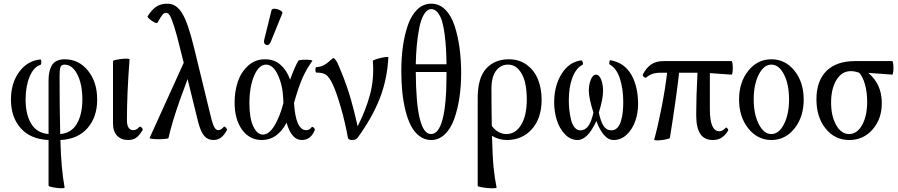

<svg xmlns="http://www.w3.org/2000/svg" viewBox="-20 -745 4852 1037"><path d="M329.1 268.1Q326.7 272.5 307.4 271.7Q288.1 271 265.1 266.6Q242.2 262.2 242.2 257.8V11.2Q144.5 6.8 91.8 -52.7Q39.1 -112.3 39.1 -207Q39.1 -295.9 83.3 -356.2Q127.4 -416.5 196.8 -423.8Q201.2 -424.3 202.6 -417.2Q204.1 -410.2 202.6 -402.6Q201.2 -395 196.8 -394Q162.1 -382.8 140.4 -332Q118.7 -281.2 118.2 -208Q118.2 -126.5 148.9 -76.2Q179.7 -25.9 242.2 -21V-310.1Q242.2 -333.5 245.6 -351.8Q249 -370.1 257.6 -387.7Q266.1 -405.3 284.4 -415Q302.7 -424.8 329.1 -424.8Q405.8 -424.8 455.3 -363.3Q504.9 -301.8 504.9 -207Q504.9 -112.8 452.6 -53Q400.4 6.8 306.2 11.2Q310.1 168 329.1 268.1ZM301.8 -335Q301.8 -157.7 305.2 -21Q365.2 -25.9 395 -76.4Q424.8 -127 424.8 -208Q424.8 -290 397.7 -343Q370.6 -396 328.1 -396Q312.5 -396 307.1 -383.8Q301.8 -371.6 301.8 -335Z M671.4 11.2Q634.8 11.2 612.5 -12Q590.3 -35.2 590.3 -78.1V-415Q590.3 -418.9 613.8 -423.3Q637.2 -427.7 657 -428.2Q676.8 -428.7 679.7 -424.8Q665.5 -237.8 665.5 -97.2Q665.5 -42 700.7 -42Q716.8 -42 732.4 -59.1Q737.3 -63.5 745.1 -55.7Q752.9 -47.9 750.5 -43Q732.4 -12.7 715.1 -0.7Q697.8 11.2 671.4 11.2Z M788.1 0 972.2 -405.8 954.1 -478Q935.1 -557.1 920.9 -601.3Q906.7 -645.5 897.5 -660.6Q888.2 -675.8 878.4 -675.8Q867.2 -675.8 858.6 -666.5Q850.1 -657.2 830.1 -622.1Q827.6 -617.7 813.5 -624.8Q799.3 -631.8 787.1 -642.3Q774.9 -652.8 777.3 -657.2Q800.3 -693.4 824.5 -709.2Q848.6 -725.1 885.3 -725.1Q931.6 -725.1 963.4 -674.1Q995.1 -623 1027.3 -490.2L1122.1 -101.1Q1130.9 -67.9 1139.6 -54.9Q1148.4 -42 1159.2 -42Q1173.3 -42 1189 -60.1Q1192.9 -64 1200.2 -55.4Q1207.5 -46.9 1206.1 -43Q1190.4 -14.2 1173.1 -1.5Q1155.8 11.2 1133.3 11.2Q1102.1 11.2 1083 -11Q1064 -33.2 1050.3 -85.9L993.2 -317.9L953.1 -209Q908.7 -83.5 890.1 0Q889.2 4.4 863 6.1Q836.9 7.8 811.8 6.1Q786.6 4.4 788.1 0Z M1441.9 -518.1Q1432.6 -497.1 1417.5 -502.7Q1402.3 -508.3 1406.7 -528.8L1446.8 -690.9Q1450.7 -698.7 1465.1 -697.8Q1479.5 -696.8 1493.9 -688.7Q1508.3 -680.7 1504.9 -672.9ZM1395 11.2Q1327.1 11.2 1287.1 -44.9Q1247.1 -101.1 1247.1 -190.9Q1247.1 -252 1264.6 -304Q1282.2 -356 1320.3 -390.4Q1358.4 -424.8 1411.1 -424.8Q1462.4 -424.8 1495.8 -394.5Q1529.3 -364.3 1546.9 -314.9Q1569.8 -379.4 1590.8 -416Q1594.7 -422.9 1636.2 -422.4Q1668.9 -421.4 1667 -416Q1637.2 -376 1614.7 -325.9Q1592.3 -275.9 1567.9 -189Q1577.1 -42 1633.8 -42Q1651.9 -42 1663.1 -58.1Q1665.5 -61 1669.9 -58.8Q1674.3 -56.6 1678 -51.5Q1681.6 -46.4 1680.2 -43Q1659.2 11.2 1609.9 11.2Q1554.7 11.2 1527.8 -82Q1477.5 11.2 1395 11.2ZM1327.1 -186Q1327.1 -106.4 1348.1 -62.3Q1369.1 -18.1 1399.9 -18.1Q1432.6 -18.1 1461.7 -65.2Q1490.7 -112.3 1510.7 -188Q1510.7 -191.4 1510.3 -198.7Q1509.8 -206.1 1509.8 -210Q1507.3 -282.7 1481.2 -339.4Q1455.1 -396 1417 -396Q1378.4 -396 1352.8 -336.4Q1327.1 -276.9 1327.1 -186Z M1881.3 11.2Q1872.6 11.2 1866.2 8.1Q1859.9 4.9 1859.4 0Q1844.2 -84 1820.6 -165.8Q1796.9 -247.6 1776.4 -291Q1759.3 -327.1 1742.2 -340.1Q1725.1 -353 1689.5 -353Q1683.6 -353 1683.6 -367.9Q1683.6 -382.8 1689.5 -382.8Q1727.5 -382.8 1764.6 -419.9Q1777.3 -431.2 1781.7 -431.2Q1785.2 -431.2 1793.5 -420.2Q1801.8 -409.2 1807.6 -394Q1842.3 -313.5 1864.7 -242.7Q1887.2 -171.9 1911.6 -63Q1955.1 -147.9 1978.3 -233.6Q2001.5 -319.3 1993.7 -416Q1993.7 -419.9 2015.4 -426.5Q2037.1 -433.1 2055.9 -436Q2074.7 -439 2077.6 -436Q2071.3 -315.4 2030.8 -212.4Q1990.2 -109.4 1911.6 -1Q1902.3 11.2 1881.3 11.2Z M2308.6 11.2Q2273.9 11.2 2245.8 -9.8Q2217.8 -30.8 2199.7 -65.7Q2181.6 -100.6 2169.7 -149.2Q2157.7 -197.8 2152.6 -250Q2147.5 -302.2 2147.5 -360.8Q2147.5 -433.6 2156.5 -497.1Q2165.5 -560.5 2184.3 -612.8Q2203.1 -665 2235.1 -695.1Q2267.1 -725.1 2309.6 -725.1Q2352.5 -725.1 2384.8 -693.1Q2417 -661.1 2435.1 -606.2Q2453.1 -551.3 2461.9 -486.8Q2470.7 -422.4 2470.7 -349.1Q2470.7 -280.3 2461.4 -218Q2452.1 -155.8 2433.6 -103.3Q2415 -50.8 2382.8 -19.8Q2350.6 11.2 2308.6 11.2ZM2309.6 -695.8Q2287.1 -695.8 2270.3 -668Q2253.4 -640.1 2244.4 -593.8Q2235.4 -547.4 2231 -498.8Q2226.6 -450.2 2225.6 -397.9H2391.6Q2391.1 -444.3 2388.9 -481.9Q2386.7 -519.5 2381.3 -561Q2376 -602.5 2367.4 -630.6Q2358.9 -658.7 2344 -677.2Q2329.1 -695.8 2309.6 -695.8ZM2307.6 -21Q2391.6 -21 2391.6 -342.8V-356H2225.6Q2227.5 -21 2307.6 -21Z M2662.1 268.1Q2659.2 272.5 2636.5 272Q2613.8 271.5 2586.9 267.3Q2560.1 263.2 2560.1 258.8V-216.8Q2560.1 -323.7 2605.7 -374.3Q2651.4 -424.8 2729 -424.8Q2785.2 -424.8 2825.9 -394.3Q2866.7 -363.8 2886 -315.2Q2905.3 -266.6 2905.3 -207Q2905.3 -106.4 2852.8 -47.6Q2800.3 11.2 2717.3 11.2Q2675.3 11.2 2637.2 -11.2Q2640.1 101.1 2646 160.2Q2651.9 219.2 2662.1 268.1ZM2634.3 -266.1Q2634.3 -175.3 2636.2 -64.9Q2669.4 -21 2715.3 -21Q2764.6 -21 2794.9 -71Q2825.2 -121.1 2825.2 -208Q2825.2 -260.3 2815.4 -301Q2805.7 -341.8 2782 -368.9Q2758.3 -396 2723.1 -396Q2684.1 -396 2659.2 -362.8Q2634.3 -329.6 2634.3 -266.1Z M3100.1 11.2Q3060.5 11.2 3030.8 -20.3Q3001 -51.8 2987.1 -97.2Q2973.1 -142.6 2973.1 -191.9Q2973.1 -282.2 3013.4 -346.4Q3053.7 -410.6 3119.1 -418.9Q3122.6 -419.4 3125.5 -413.8Q3128.4 -408.2 3128.7 -403.1Q3128.9 -397.9 3127.4 -396Q3091.8 -377.9 3072 -326.9Q3052.2 -275.9 3052.2 -203.1Q3052.2 -177.2 3054.9 -152.1Q3057.6 -127 3063.7 -100.3Q3069.8 -73.7 3083 -57.4Q3096.2 -41 3114.3 -41Q3141.1 -41 3158 -65.2Q3174.8 -89.4 3185.1 -137.2Q3160.2 -214.8 3160.2 -255.9Q3160.2 -287.1 3170.9 -314.5Q3181.6 -341.8 3199.2 -341.8Q3216.8 -341.8 3227.1 -314.5Q3237.3 -287.1 3237.3 -254.9Q3237.3 -211.4 3214.4 -137.2Q3224.1 -89.4 3239.7 -65.2Q3255.4 -41 3282.2 -41Q3301.3 -41 3314.7 -55.4Q3328.1 -69.8 3334.7 -94.2Q3341.3 -118.7 3343.8 -142.6Q3346.2 -166.5 3346.2 -193.8Q3346.2 -263.7 3328.4 -319.8Q3310.5 -376 3272.5 -397Q3270.5 -398.9 3270.5 -404.1Q3270.5 -409.2 3272.2 -414.8Q3273.9 -420.4 3276.4 -419.9Q3351.6 -406.7 3388.9 -343Q3426.3 -279.3 3426.3 -182.1Q3426.3 -133.3 3410.6 -89.6Q3395 -45.9 3364.3 -17.3Q3333.5 11.2 3294.4 11.2Q3265.1 11.2 3241.2 -17.3Q3217.3 -45.9 3201.2 -91.8Q3153.8 11.2 3100.1 11.2Z M3513.2 9.8Q3534.2 -66.9 3554.2 -169.7Q3574.2 -272.5 3583 -352.1H3543.9Q3500 -352.1 3471.2 -327.1Q3466.3 -322.3 3458 -329.1Q3449.7 -335.9 3452.1 -342.8Q3469.7 -377.4 3495.8 -396.2Q3522 -415 3564 -415H3931.2Q3935.1 -415 3937 -396.5Q3939 -377.9 3937 -359.6Q3935.1 -341.3 3931.2 -341.8Q3833.5 -349.1 3814 -350.1V-154.8Q3814 -36.1 3865.2 -36.1Q3882.3 -36.1 3899.9 -55.2Q3902.3 -57.6 3906 -54.4Q3909.7 -51.3 3911.9 -46.4Q3914.1 -41.5 3913.1 -40Q3895.5 -12.2 3876 -0.5Q3856.4 11.2 3830.1 11.2Q3784.2 11.2 3762.2 -22Q3740.2 -55.2 3740.2 -124Q3740.2 -218.8 3747.1 -352.1H3647.9Q3632.3 -213.4 3598.1 0Q3597.2 3.9 3574.7 8.3Q3552.2 12.7 3533.9 13.2Q3515.6 13.7 3513.2 9.8Z M4146 11.2Q4071.8 11.2 4021.7 -51.3Q3971.7 -113.8 3971.7 -207Q3971.7 -300.8 4021.5 -362.8Q4071.3 -424.8 4146 -424.8Q4221.7 -424.8 4271.2 -362.8Q4320.8 -300.8 4320.8 -207Q4320.8 -113.8 4271.2 -51.3Q4221.7 11.2 4146 11.2ZM4146 -21Q4187 -21 4214.4 -74.7Q4241.7 -128.4 4241.7 -208Q4241.7 -289.1 4214.6 -342.5Q4187.5 -396 4146 -396Q4105.5 -396 4078.1 -342.3Q4050.8 -288.6 4050.8 -208Q4050.8 -128.4 4078.1 -74.7Q4105.5 -21 4146 -21Z M4566.9 11.2Q4489.3 11.2 4439.5 -50.3Q4389.6 -111.8 4389.6 -209Q4389.6 -307.6 4443.4 -361.3Q4497.1 -415 4597.7 -415H4798.8Q4802.7 -415 4804.7 -396.5Q4806.6 -377.9 4804.7 -359.6Q4802.7 -341.3 4798.8 -341.8Q4786.6 -342.8 4740 -346.4Q4693.4 -350.1 4669.9 -351.1Q4742.7 -290.5 4742.7 -188Q4742.7 -102.5 4692.9 -45.7Q4643.1 11.2 4566.9 11.2ZM4565.9 -21Q4608.9 -21 4636.2 -69.6Q4663.6 -118.2 4663.6 -195.8Q4663.6 -246.1 4651.9 -288.6Q4640.1 -331.1 4620.6 -352.1Q4596.2 -360.8 4575.7 -360.8Q4526.9 -360.8 4497.8 -313.5Q4468.8 -266.1 4468.8 -190.9Q4468.8 -117.7 4496.3 -69.3Q4523.9 -21 4565.9 -21Z"/></svg>

Font: Junicode SmCond
Style: Regular
Weight: 400
Width: 4
Designer: Peter S. Baker
Version: Version 2.206